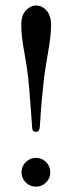

<svg xmlns="http://www.w3.org/2000/svg" viewBox="-20 -678 268 710"><path d="M113.3 -657.7Q135.7 -657.7 152.3 -638.9Q168.9 -620.1 168.9 -585Q168.9 -547.9 157.7 -483.9Q146.5 -419.9 143.1 -391.6Q137.7 -344.2 134 -302.7Q130.4 -261.2 129.2 -237.1Q127.9 -212.9 127.4 -210.4Q126 -190.4 113.3 -190.4Q100.1 -190.4 99.1 -203.1Q99.1 -203.6 94 -274.4Q88.9 -345.2 84 -391.6Q80.6 -426.8 69.6 -486.3Q58.6 -545.9 58.6 -585Q58.6 -621.6 75.7 -639.6Q92.8 -657.7 113.3 -657.7ZM75.2 -3.4Q59.6 -19 59.6 -41Q59.6 -63 75.2 -78.6Q90.8 -94.2 112.8 -94.2Q134.8 -94.2 150.4 -78.6Q166 -63 166 -41Q166 -19 150.4 -3.4Q134.8 12.2 112.8 12.2Q90.8 12.2 75.2 -3.4Z"/></svg>

Font: Libertinage
Style: f
Weight: 400
Designer: OSP
Foundry: OSP
Version: Version 1.0; 2008; OFL relea